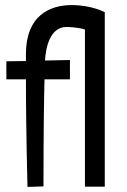

<svg xmlns="http://www.w3.org/2000/svg" viewBox="-20 -737 500 755"><path d="M392 -689C392 -689 341 -717 262 -717C176 -717 82 -676 82 -525V-497L5 -496V-425H82C82 -343 83 -208 88 -2L151 -4C151 -212 153 -347 155 -425H255V-501L157 -499C160 -552 177 -631 242 -631C247 -631 286 -630 314 -621V-3H392Z"/></svg>

Font: Englebert
Style: Regular
Weight: 400
Designer: Astigmatic (AOETI)
Foundry: Astigmatic (AOETI)
Version: Version 1.000